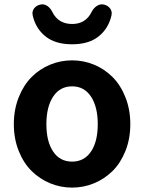

<svg xmlns="http://www.w3.org/2000/svg" viewBox="-20 -853 666 887"><path d="M43.9 -279.3Q43.9 -346.7 66.4 -403.3Q88.9 -460 126 -497.1Q163.1 -534.2 211.4 -554.2Q259.8 -574.2 313 -574.2Q366.2 -574.2 414.6 -554.2Q462.9 -534.2 500 -497.1Q537.1 -460 559.6 -403.3Q582 -346.7 582 -279.3Q582 -211.9 559.6 -155.8Q537.1 -99.6 500 -63Q462.9 -26.4 414.6 -6.3Q366.2 13.7 313 13.7Q259.8 13.7 211.4 -6.3Q163.1 -26.4 126 -63Q88.9 -99.6 66.4 -155.8Q43.9 -211.9 43.9 -279.3ZM431.6 -279.3Q431.6 -359.4 400.4 -406.7Q369.1 -454.1 313 -454.1Q256.8 -454.1 225.6 -406.7Q194.3 -359.4 194.3 -279.3Q194.3 -199.2 225.6 -152.8Q256.8 -106.4 313 -106.4Q369.1 -106.4 400.4 -152.8Q431.6 -199.2 431.6 -279.3ZM130.9 -782.2Q129.9 -787.1 129.9 -791Q129.9 -803.7 137.7 -814.5Q149.4 -829.1 168 -832Q170.9 -833 174.8 -833Q187.5 -833 199.2 -825.2Q213.9 -814.5 221.7 -797.9Q249 -742.2 313.5 -742.2Q376 -742.2 403.3 -797.9Q412.1 -815.4 426.8 -825.2Q438.5 -833 451.2 -833Q455.1 -833 459 -832Q476.6 -829.1 488.3 -814.5Q496.1 -803.7 496.1 -792Q496.1 -787.1 495.1 -782.2Q481.4 -721.7 436 -685.1Q390.6 -648.4 313 -648.4Q235.4 -648.4 189.9 -685.1Q144.5 -721.7 130.9 -782.2Z"/></svg>

Font: Gen Jyuu Gothic P Bold
Style: Bold
Weight: 700
Designer: [Source Han Sans]
Ryoko NISHIZUKA  (kana & ideographs); Paul D. Hunt (Latin, Greek & Cyrillic); Wenlong ZHANG  (bopomofo
Version: Version 1.002.20150607